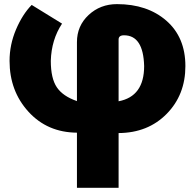

<svg xmlns="http://www.w3.org/2000/svg" viewBox="-20 -602 953 932"><path d="M26.4 -306.6Q26.4 -384.8 57.6 -458.5Q88.9 -532.2 133.8 -578.1L281.2 -487.3Q229.5 -409.2 226.6 -306.6Q226.6 -221.7 255.9 -178.2Q285.2 -134.8 353.5 -111.3V-397.5Q353.5 -476.6 410.2 -529.3Q466.8 -582 547.9 -582Q695.3 -582 787.6 -501.5Q879.9 -420.9 879.9 -281.2Q879.9 -141.6 789.1 -49.3Q698.2 43 555.7 43.9V309.6H353.5V42Q210 41 118.2 -59.6Q26.4 -160.2 26.4 -306.6ZM555.7 -110.4Q679.7 -133.8 679.7 -281.2Q675.8 -430.7 582 -430.7Q555.7 -430.7 555.7 -410.2Z"/></svg>

Font: GenEi M Gothic v2 Black
Style: Regular
Weight: 900
Version: Version 2.0